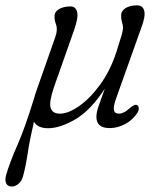

<svg xmlns="http://www.w3.org/2000/svg" viewBox="-64 -471 598 718"><path d="M140.5 -326Q143.5 -333.5 146 -342.8Q148.5 -352 148.5 -364Q148.5 -372.5 144 -384.2Q139.5 -396 140 -409.5Q139.5 -427 156.8 -437Q174 -447 199.5 -447Q219.5 -447 224.5 -425.8Q229.5 -404.5 213 -358.5L138 -145.5Q119 -90.5 125.2 -68.2Q131.5 -46 160.5 -46Q191.5 -46 232.2 -74.5Q273 -103 311 -155.2Q349 -207.5 372 -279Q387 -325.5 391.5 -341.8Q396 -358 396 -368Q396 -376.5 392.2 -388.2Q388.5 -400 389 -413.5Q389 -430.5 405.8 -440.8Q422.5 -451 448.5 -451Q470.5 -451 475.5 -430.2Q480.5 -409.5 464.5 -367.5L372 -108Q359 -72.5 362 -59.2Q365 -46 380.5 -46Q389.5 -46 399.8 -51Q410 -56 424.5 -69.5Q432 -75 437.8 -77.8Q443.5 -80.5 449 -77.5Q454.5 -74.5 455 -66.2Q455.5 -58 449.5 -48.5Q432.5 -22.5 404.2 -7.2Q376 8 346 8Q296.5 8 296.5 -34Q296.5 -50 304.2 -72.8Q312 -95.5 328 -139.5Q275 -58 217.8 -24.8Q160.5 8.5 116 8.5Q76.5 8.5 63 -16Q46.5 55 39.5 102.8Q32.5 150.5 22 188.5Q17 206.5 5 216.5Q-7 226.5 -20 226.5Q-35 226.5 -40.8 215Q-46.5 203.5 -41 183Q-28.5 139 0.8 72.2Q30 5.5 62 -99Q67 -117.5 75 -139.5Z"/></svg>

Font: Fraunces 72pt S100 Light
Style: Italic
Weight: 300
Italic angle: -16°
Version: Version 1.000; ttfautohint (v1.8.3)